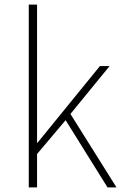

<svg xmlns="http://www.w3.org/2000/svg" viewBox="-20 -814 539 834"><path d="M105 0H141V-145L265 -292L447 0H486L286 -319L456 -527H414L143 -194H141V-794H105Z"/></svg>

Font: Noto Sans CJK SC Thin
Style: Regular
Weight: 100
Designer: Ryoko NISHIZUKA 西塚涼子 (kana, bopomofo & ideographs); Paul D. Hunt (Latin, Greek & Cyrillic); Sandoll Communications 산돌커뮤니
Foundry: Adobe
Version: Version 2.004;hotconv 1.0.118;makeotfexe 2.5.65603